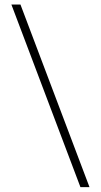

<svg xmlns="http://www.w3.org/2000/svg" viewBox="-20 -688 434 826"><path d="M365 117H326L29 -668.5H68Z"/></svg>

Font: Anek Latin Medium ExtraLight
Style: Regular
Weight: 250
Version: Version 1.003